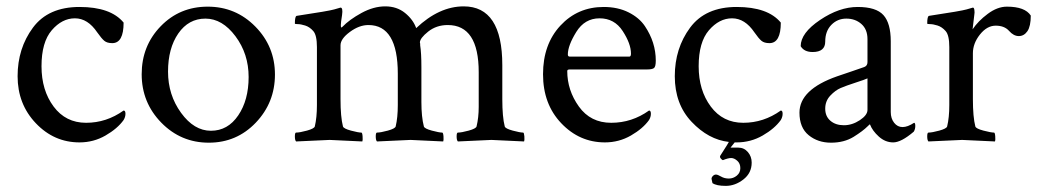

<svg xmlns="http://www.w3.org/2000/svg" viewBox="-20 -448 3314 612"><path d="M374 -95.7Q379.9 -95.7 379.9 -85.4Q379.9 -75.2 374 -65.4Q354.5 -38.1 316.4 -16.1Q278.3 5.9 233.4 5.9Q152.3 5.9 94.2 -55.2Q36.1 -116.2 36.1 -205.1Q36.1 -293.9 85 -359.9Q133.8 -425.8 233.4 -425.8Q333 -425.8 374 -376Q374 -310.5 337.9 -310.5Q321.3 -310.5 312.5 -317.9Q303.7 -325.2 290 -344.7Q259.8 -389.6 218.8 -389.6Q177.7 -389.6 145 -351.6Q112.3 -313.5 112.3 -236.8Q112.3 -160.2 150.9 -108.4Q189.5 -56.6 254.4 -56.6Q319.3 -56.6 374 -95.7Z M492.2 -364.3Q552.7 -426.8 642.1 -426.8Q731.4 -426.8 793.9 -363.3Q856.4 -299.8 856.4 -210.4Q856.4 -121.1 795.4 -57.1Q734.4 6.8 645.5 6.8Q556.6 6.8 494.1 -57.1Q431.6 -121.1 431.6 -211.4Q431.6 -301.8 492.2 -364.3ZM730.5 -332.5Q688.5 -388.7 634.8 -388.7Q581.1 -388.7 548.3 -341.3Q515.6 -293.9 515.6 -219.7Q515.6 -145.5 557.1 -88.4Q598.6 -31.2 652.3 -31.2Q706.1 -31.2 739.3 -80.1Q772.5 -128.9 772.5 -202.6Q772.5 -276.4 730.5 -332.5Z M1071.3 -362.3Q1093.8 -385.7 1132.3 -406.7Q1170.9 -427.7 1208 -427.7Q1245.1 -427.7 1271 -406.7Q1296.9 -385.7 1306.6 -358.4Q1379.9 -427.7 1458 -427.7Q1581.1 -427.7 1581.1 -240.2V-131.8Q1581.1 -75.2 1588.9 -44.9Q1590.8 -38.1 1614.3 -31.7Q1637.7 -25.4 1647.5 -25.4Q1650.4 -25.4 1651.4 -13.7Q1652.3 -2 1650.4 2.9Q1552.7 -2 1546.4 -2Q1540 -2 1439.5 2.9Q1435.5 -1 1435.5 -13.2Q1435.5 -25.4 1439.5 -25.4Q1451.2 -25.4 1474.1 -31.7Q1497.1 -38.1 1499 -44.9Q1505.9 -73.2 1505.9 -107.4V-217.8Q1505.9 -368.2 1407.2 -368.2Q1371.1 -368.2 1344.7 -347.2Q1318.4 -326.2 1318.4 -312.5L1319.3 -308.6V-303.7Q1323.2 -279.3 1323.2 -233.4V-123Q1323.2 -75.2 1331.1 -44.9Q1333 -38.1 1356.4 -31.7Q1379.9 -25.4 1389.6 -25.4Q1392.6 -25.4 1393.6 -13.7Q1394.5 -2 1392.6 2.9Q1294.9 -2 1288.6 -2Q1282.2 -2 1181.6 2.9Q1177.7 -1 1177.7 -13.2Q1177.7 -25.4 1181.6 -25.4Q1193.4 -25.4 1216.3 -31.7Q1239.3 -38.1 1241.2 -44.9Q1248 -73.2 1248 -113.3V-212.9Q1248 -368.2 1154.3 -368.2Q1125 -368.2 1095.2 -346.2Q1065.4 -324.2 1065.4 -303.7V-131.8Q1065.4 -75.2 1073.2 -44.9Q1075.2 -38.1 1098.6 -31.7Q1122.1 -25.4 1131.8 -25.4Q1134.8 -25.4 1135.7 -13.7Q1136.7 -2 1134.8 2.9Q1037.1 -2 1030.8 -2Q1024.4 -2 923.8 2.9Q919.9 -1 919.9 -13.2Q919.9 -25.4 923.8 -25.4Q935.5 -25.4 958.5 -31.7Q981.4 -38.1 983.4 -44.9Q990.2 -73.2 990.2 -113.3V-297.9Q990.2 -335.9 978.5 -349.1Q966.8 -362.3 952.6 -366.7Q938.5 -371.1 929.2 -371.1Q919.9 -371.1 919.9 -373Q919.9 -396.5 925.8 -397.5Q1029.3 -413.1 1045.4 -418Q1061.5 -422.9 1065.4 -423.8Q1073.7 -423.8 1070.3 -399.9Q1066.4 -376 1066.4 -368.2Q1066.4 -360.4 1067.9 -360.4Q1069.3 -360.4 1071.3 -362.3Z M2048.8 -95.7Q2054.7 -95.7 2054.7 -85.4Q2054.7 -75.2 2048.8 -65.4Q2029.3 -38.1 1991.2 -16.1Q1953.1 5.9 1908.2 5.9Q1827.1 5.9 1769 -55.2Q1710.9 -116.2 1710.9 -211.4Q1710.9 -306.6 1766.1 -366.2Q1821.3 -425.8 1904.3 -425.8Q1949.2 -425.8 1983.4 -408.7Q2017.6 -391.6 2035.6 -364.7Q2070.3 -313 2070.3 -254.9Q2070.3 -235.4 2064.5 -231Q2058.6 -226.6 2042 -226.6H1795.9Q1788.1 -226.6 1788.1 -221.7Q1788.1 -160.2 1825.2 -108.4Q1862.3 -56.6 1928.2 -56.6Q1994.1 -56.6 2048.8 -95.7ZM1790 -274.4Q1790 -267.6 1795.9 -267.6H1986.3Q1991.2 -267.6 1991.2 -277.3Q1991.2 -308.6 1964.8 -349.1Q1938.5 -389.6 1891.1 -389.6Q1843.8 -389.6 1816.9 -346.2Q1790 -302.7 1790 -274.4Z M2284.2 62.5Q2282.2 62.5 2277.8 57.6Q2273.4 52.7 2275.9 48.3Q2278.3 43.9 2288.6 28.3Q2298.8 12.7 2303.2 4.4Q2238.3 -2.9 2184.6 -59.6Q2130.9 -116.2 2130.9 -205.1Q2130.9 -293.9 2179.7 -359.9Q2228.5 -425.8 2328.1 -425.8Q2427.7 -425.8 2468.8 -376Q2468.8 -310.5 2432.6 -310.5Q2416 -310.5 2407.2 -317.9Q2398.4 -325.2 2384.8 -344.7Q2354.5 -389.6 2313.5 -389.6Q2272.5 -389.6 2239.7 -351.6Q2207 -313.5 2207 -236.8Q2207 -160.2 2245.6 -108.4Q2284.2 -56.6 2349.1 -56.6Q2414.1 -56.6 2468.8 -95.7Q2474.6 -95.7 2474.6 -85.4Q2474.6 -75.2 2468.8 -65.4Q2449.2 -38.1 2411.1 -16.1Q2373 5.9 2328.1 5.9H2321.8L2308.6 22.5H2333Q2351.6 22.5 2363.8 36.6Q2376 50.8 2376 70.3Q2376 103.5 2349.6 124Q2323.2 144.5 2293.5 144.5Q2263.7 144.5 2251 135.7L2248 122.1Q2248 117.2 2252.4 112.8Q2256.8 108.4 2262.2 108.4Q2267.6 108.4 2278.3 114.7Q2289.1 121.1 2303.2 121.1Q2317.4 121.1 2328.6 111.8Q2339.8 102.5 2339.8 87.9Q2339.8 73.2 2330.1 64.5Q2320.3 55.7 2310.5 55.7Q2300.8 55.7 2284.2 62.5Z M2819.3 -316.4V-90.8Q2819.3 -70.3 2830.1 -56.6Q2840.8 -43 2856.9 -43Q2873 -43 2893.6 -56.6Q2897.5 -56.6 2897.5 -46.4Q2897.5 -36.1 2892.6 -28.3Q2852.5 5.9 2827.1 5.9Q2801.8 5.9 2781.2 -12.7Q2760.7 -31.2 2752.9 -51.8Q2752 -51.8 2745.6 -45.4Q2730.5 -30.3 2700.7 -11.7Q2670.4 6.8 2628.9 6.8Q2586.9 6.8 2557.6 -17.1Q2528.3 -41 2528.3 -88.9Q2528.3 -162.6 2647.9 -204.6Q2666 -210.9 2695.3 -220.7Q2724.6 -230.5 2734.9 -234.4Q2745.1 -238.3 2745.1 -250V-323.2Q2745.1 -354.5 2725.6 -371.6Q2706.1 -388.7 2677.7 -388.7Q2649.4 -388.7 2629.9 -368.7Q2610.4 -348.6 2610.4 -315.4Q2610.4 -282.2 2570.3 -282.2Q2543 -282.2 2532.2 -300.8Q2532.2 -342.8 2593.8 -384.3Q2655.3 -425.8 2713.9 -425.8Q2772.5 -425.8 2795.9 -399.9Q2819.3 -374 2819.3 -316.4ZM2745.1 -97.7V-198.2Q2737.3 -194.3 2707 -184.6Q2676.8 -174.8 2659.7 -167.5Q2642.6 -160.2 2626.5 -143.1Q2610.4 -126 2610.4 -101.6Q2610.4 -77.1 2627 -63Q2643.6 -48.8 2669.9 -48.8Q2696.3 -48.8 2720.7 -64.9Q2745.1 -81.1 2745.1 -97.7Z M3189.5 -426.8Q3247.1 -426.8 3265.6 -398.4Q3265.6 -364.3 3254.9 -348.6Q3244.1 -333 3227.5 -333Q3210.9 -333 3196.3 -349.6Q3181.6 -366.2 3153.8 -366.2Q3126 -366.2 3103.5 -337.9Q3081.1 -309.6 3081.1 -278.3V-131.8Q3081.1 -75.2 3088.9 -44.9Q3090.8 -38.1 3114.7 -31.7Q3138.7 -25.4 3148.4 -25.4Q3151.4 -25.4 3152.3 -13.7Q3153.3 -2 3151.4 2.9Q3053.7 -2 3046.9 -2Q3040 -2 2939.5 2.9Q2935.5 -1 2935.5 -13.2Q2935.5 -25.4 2939.5 -25.4Q2951.2 -25.4 2974.1 -31.7Q2997.1 -38.1 2999 -44.9Q3005.9 -73.2 3005.9 -113.3V-297.9Q3005.9 -335.9 2994.1 -349.1Q2982.4 -362.3 2968.3 -366.7Q2954.1 -371.1 2944.8 -371.1Q2935.5 -371.1 2935.5 -373Q2935.5 -396.5 2941.4 -397.5Q3044.9 -413.1 3061 -418Q3077.1 -422.9 3081.1 -423.8Q3085 -423.8 3085.9 -415.5Q3086.9 -407.2 3085.9 -403.3L3080.1 -354.5Q3097.7 -380.9 3128.4 -403.8Q3159.2 -426.8 3189.5 -426.8Z"/></svg>

Font: CrimsonText-Roman
Style: Roman
Weight: 400
Version: Version 0.13